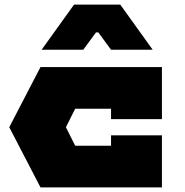

<svg xmlns="http://www.w3.org/2000/svg" viewBox="-20 -810 800 830"><path d="M460 -180V-225H680V0H155L20 -260L155 -520H680V-295H460V-340H305L265 -260L305 -180ZM500 -790 640 -595H460L405 -670H395L340 -595H160L300 -790Z"/></svg>

Font: Imperial One
Style: Regular
Weight: 400
Designer: Jovanny Lemonad
Foundry: Jovanny Lemonad
Version: Version 1.000